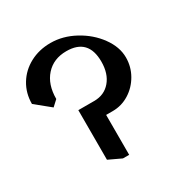

<svg xmlns="http://www.w3.org/2000/svg" viewBox="-179 -973 1136 1150"><g transform="rotate(-30 389.0 -398.0)"><path d="M666 -505Q666 -441 634.5 -386Q603 -331 550.5 -298.5Q498 -266 437 -266H391V10H348L261 -31V-374H371Q441 -374 483.5 -424Q526 -474 526 -557Q526 -716 375 -716Q286 -716 233 -657Q180 -598 180 -498L141 -462L39 -545Q39 -619 75 -678.5Q111 -738 174.5 -772Q238 -806 317 -806Q402 -806 483 -762Q564 -718 615 -648Q666 -578 666 -505Z"/></g></svg>

Font: Inknut Antiqua Medium
Style: Regular
Weight: 500
Designer: Claus Eggers Sørensen
Foundry: Claus Eggers Sørensen
Version: Version 1.003; ttfautohint (v1.8.2) -l 8 -r 50 -G 200 -x 14 